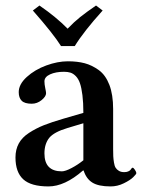

<svg xmlns="http://www.w3.org/2000/svg" viewBox="-20 -666 516 696"><path d="M251 -499H201.2Q173.3 -543.5 99.1 -627.9L123 -646Q184.1 -604 225.1 -562Q248.5 -586.4 270.5 -604Q292.5 -621.6 328.1 -646L352.1 -627.9Q283.7 -552.2 251 -499ZM280.8 -47.9Q214.8 9.8 155.8 9.8Q92.3 9.8 64.2 -16.1Q36.1 -42 36.1 -95.2Q36.1 -124 48.1 -146Q60.1 -168 85.2 -184.3Q110.4 -200.7 138.4 -211.9Q166.5 -223.1 210 -235.8L282.2 -256.8Q282.2 -293.9 278.8 -321Q275.4 -348.1 269.8 -364.3Q264.2 -380.4 254.9 -389.9Q245.6 -399.4 235.6 -402.6Q225.6 -405.8 211.9 -405.8Q182.1 -405.8 161.6 -396.5Q141.1 -387.2 141.1 -371.1Q141.1 -360.4 144 -346.7Q147 -333 147 -328.1Q147 -316.4 130.9 -303.2Q114.7 -290 95.2 -290Q69.3 -290 58.6 -300.8Q47.9 -311.5 47.9 -332Q47.9 -360.4 77.1 -387Q106.4 -413.6 147.7 -428.7Q189 -443.8 226.1 -443.8Q260.3 -443.8 286.9 -436.8Q313.5 -429.7 338.1 -411.9Q362.8 -394 376.5 -358.4Q390.1 -322.8 390.1 -271V-126Q390.1 -108.9 390.6 -99.4Q391.1 -89.8 393.1 -77.1Q395 -64.5 399.2 -57.9Q403.3 -51.3 411.1 -46.6Q418.9 -42 430.2 -42Q438.5 -42 444.3 -44.4Q450.2 -46.9 452.6 -49.8L457 -55.7Q459 -58.1 460.9 -58.1Q463.9 -58.1 469 -50.5Q474.1 -43 474.1 -38.1Q474.1 -34.7 462.9 -23.7Q451.7 -12.7 428.7 -1.5Q405.8 9.8 380.9 9.8Q336.9 9.8 314.7 -4.2Q292.5 -18.1 283.2 -47.9ZM282.2 -85V-219.2L225.1 -202.1Q175.8 -187.5 158.2 -166Q141.1 -144 141.1 -109.9Q141.1 -44.9 204.1 -44.9Q216.8 -44.9 239.5 -56.9Q262.2 -68.8 282.2 -85Z"/></svg>

Font: Linux Libertine G
Style: Semibold
Weight: 600
Designer: Philipp H. Poll
Foundry: Philipp H. Poll
Version: Version 5.1.1